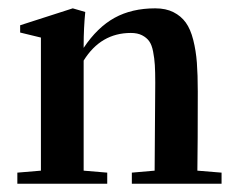

<svg xmlns="http://www.w3.org/2000/svg" viewBox="-20 -445 572 465"><path d="M22 0V-26.9L79.1 -31.7V-354L28.8 -366.2V-383.8L156.2 -424.8L186.5 -416Q182.6 -377 182.6 -334.5V-329.1Q215.8 -378.9 257.6 -401.9Q299.3 -424.8 356 -424.8Q381.8 -424.8 400.1 -415.5Q418.5 -406.2 429.9 -390.4Q441.4 -374.5 448 -348.4Q454.6 -322.3 456.8 -293.2Q459 -264.2 459 -223.1Q459 -94.7 458 -31.7L516.6 -26.9V0H299.3V-26.9L354.5 -31.7Q356 -239.7 356 -244.6Q356 -271 355 -287.4Q354 -303.7 350.8 -320.1Q347.7 -336.4 341.3 -345.2Q335 -354 324 -359.6Q313 -365.2 296.9 -365.2Q224.1 -365.2 182.6 -298.3V-31.7L239.7 -26.9V0Z"/></svg>

Font: Elstob 18pt SemiBold
Style: Regular
Weight: 600
Designer: Peter S. Baker
Version: Version 1.015